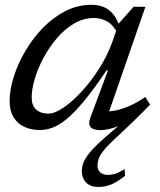

<svg xmlns="http://www.w3.org/2000/svg" viewBox="-20 -518 650 779"><path d="M589 -93.5Q572.5 -76.5 555 -58.8Q537.5 -41 517.5 -22L439 52Q411.5 78 398 95.8Q384.5 113.5 380 127Q375.5 140.5 375.5 153.5Q375.5 171 386.5 181.2Q397.5 191.5 418.5 191.5Q433 191.5 447.8 187Q462.5 182.5 485.5 168L487.5 195.5Q454.5 221 430.2 230.8Q406 240.5 379.5 240.5Q346 240.5 329 222.2Q312 204 312 177Q312 158.5 319.2 140.2Q326.5 122 346 98.8Q365.5 75.5 403 42.5L481.5 -25.5L485 -18.5Q453 -2 428.8 4Q404.5 10 388 10Q358 10 347.5 -2.5Q337 -15 346.5 -40L418 -232.5H412Q361.5 -157 322.2 -109.5Q283 -62 251.5 -36Q220 -10 193.5 -0.2Q167 9.5 142 9.5Q105.5 9.5 77.8 -3.8Q50 -17 34.5 -43Q19 -69 19 -107.5Q19 -153.5 35.8 -206.5Q52.5 -259.5 82.8 -311Q113 -362.5 154.2 -405Q195.5 -447.5 245.2 -473Q295 -498.5 350 -498.5Q396.5 -498.5 424.5 -475.2Q452.5 -452 465 -409L459 -379Q442 -414.5 416.8 -429.8Q391.5 -445 361 -445Q319 -445 281 -422.8Q243 -400.5 211.5 -363.8Q180 -327 156.8 -283.8Q133.5 -240.5 121 -198Q108.5 -155.5 108.5 -122Q108.5 -89.5 127 -73.2Q145.5 -57 176 -57Q202 -57 238.2 -81.8Q274.5 -106.5 312.2 -147.8Q350 -189 382.8 -240.5Q415.5 -292 435 -346L461.5 -422.5L522 -490.5H570L413 -37.5L394 -66.5Q416 -64 443.5 -68.8Q471 -73.5 503.2 -87.2Q535.5 -101 569.5 -124.5Z"/></svg>

Font: Newsreader 9pt
Style: Italic
Weight: 400
Italic angle: -17°
Designer: Hugues Gentile
Foundry: Production Type
Version: Version 1.003